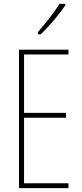

<svg xmlns="http://www.w3.org/2000/svg" viewBox="-20 -970 421 990"><path d="M333 0H78V-714H333V-689H104V-388H320V-363H104V-25H333ZM317 -943Q301 -919 278.5 -891Q256 -863 233 -837.5Q210 -812 190 -793H176V-805Q210 -845 236 -878Q262 -911 287 -950H317Z"/></svg>

Font: Noto Sans Lao UI ExtCond Thin
Style: Regular
Weight: 100
Width: 2
Designer: Monotype Design Team
Foundry: Monotype Imaging Inc.
Version: Version 2.000; ttfautohint (v1.8.4.7-5d5b)